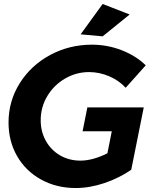

<svg xmlns="http://www.w3.org/2000/svg" viewBox="-20 -936 796 967"><path d="M641 -81Q580 -39 506 -14Q432 11 361 11Q264 11 186.5 -32Q109 -75 66 -150Q23 -225 23 -319Q23 -427 79.5 -517Q136 -607 232.5 -659Q329 -711 443 -711Q521 -711 593 -683Q665 -655 714 -607L613 -494Q579 -531 529.5 -552Q480 -573 429 -573Q364 -573 308 -540.5Q252 -508 218.5 -452.5Q185 -397 185 -330Q185 -273 211 -226.5Q237 -180 282.5 -153.5Q328 -127 385 -127Q447 -127 521 -164L543 -275H396L420 -395H704ZM497 -753 386 -763 497 -916 633 -863Z"/></svg>

Font: Argentum Sans SemiBold
Style: Italic
Weight: 600
Italic angle: -11°
Designer: Julieta Ulanovsky (font), Cristiano Sobral (main changes and remaster)
Foundry: Julieta Ulanovsky (font), Cristiano Sobral (main changes and remaster)
Version: Version 2.007;June 15, 2022;FontCreator 14.0.0.2814 64-bit; 